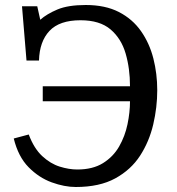

<svg xmlns="http://www.w3.org/2000/svg" viewBox="-20 -734 709 768"><path d="M283 14Q238 14 187 -4.5Q136 -23 94.5 -65Q53 -107 35 -180L95 -196Q116 -140 149 -109.5Q182 -79 219 -67.5Q256 -56 289 -56Q351 -56 392 -81.5Q433 -107 456.5 -148Q480 -189 490 -237Q500 -285 500 -329H151V-389H500Q500 -460 482.5 -520Q465 -580 422 -616.5Q379 -653 302 -653Q218 -653 178 -610.5Q138 -568 136 -492H86L68 -709H129L141 -655Q167 -678 209.5 -696Q252 -714 323 -714Q401 -714 455.5 -686Q510 -658 544 -609.5Q578 -561 593.5 -500Q609 -439 609 -373Q609 -305 593 -236.5Q577 -168 540.5 -111.5Q504 -55 441 -20.5Q378 14 283 14Z"/></svg>

Font: Text Regular
Style: Regular
Weight: 400
Designer: Latin by Veronika Burian and Jose Scaglione. Greek by Irene Vlachou. Cyrillic by Vera Evstafieva.
Foundry: TypeTogether
Version: Version 3.002